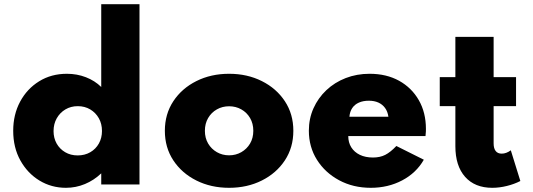

<svg xmlns="http://www.w3.org/2000/svg" viewBox="-20 -880 2542 916"><path d="M294.5 16Q225.5 16 168.5 -18.5Q111.5 -53 77.2 -114.5Q43 -176 43 -256Q43 -333.5 76 -395Q109 -456.5 166.8 -492.2Q224.5 -528 299 -528Q347.5 -528 390 -511.5Q432.5 -495 463 -465V-860H645.5V0H463V-53Q428.5 -20 385.2 -2Q342 16 294.5 16ZM350.5 -138.5Q384.5 -138.5 410.8 -153.8Q437 -169 451.8 -195.5Q466.5 -222 466.5 -255Q466.5 -289.5 451.5 -316Q436.5 -342.5 410.5 -358Q384.5 -373.5 351 -373.5Q318 -373.5 292 -358Q266 -342.5 250.8 -315.8Q235.5 -289 235.5 -254.5Q235.5 -221.5 250.2 -195.2Q265 -169 291 -153.8Q317 -138.5 350.5 -138.5Z M1073 16Q986.5 16 917 -18.8Q847.5 -53.5 807 -114.8Q766.5 -176 766.5 -256Q766.5 -336 807 -397.2Q847.5 -458.5 917 -493.2Q986.5 -528 1073 -528Q1159.5 -528 1229 -493.2Q1298.5 -458.5 1339 -397.2Q1379.5 -336 1379.5 -256Q1379.5 -176 1339 -114.8Q1298.5 -53.5 1229 -18.8Q1159.5 16 1073 16ZM1073 -139Q1105 -139 1131.2 -154Q1157.5 -169 1173 -195.2Q1188.5 -221.5 1188.5 -256Q1188.5 -290.5 1173 -317Q1157.5 -343.5 1131.2 -358.2Q1105 -373 1073 -373Q1041 -373 1014.8 -358.2Q988.5 -343.5 973 -317Q957.5 -290.5 957.5 -256Q957.5 -221.5 973 -195.2Q988.5 -169 1014.8 -154Q1041 -139 1073 -139Z M1749 16Q1665 16 1598 -20Q1531 -56 1492.2 -117.5Q1453.5 -179 1453.5 -256.5Q1453.5 -314 1475.5 -363.2Q1497.5 -412.5 1537 -449.8Q1576.5 -487 1629.2 -507.5Q1682 -528 1743.5 -528Q1823.5 -528 1883.8 -494.8Q1944 -461.5 1978 -402.2Q2012 -343 2012 -265Q2012 -258.5 2011.8 -253Q2011.5 -247.5 2010 -231H1641.5Q1641.5 -200 1656 -177Q1670.5 -154 1697 -141.2Q1723.5 -128.5 1759.5 -128.5Q1793 -128.5 1818 -141.2Q1843 -154 1871 -183.5L2002 -118Q1966 -55 1898.8 -19.5Q1831.5 16 1749 16ZM1647 -323H1833Q1829.5 -348 1817 -365Q1804.5 -382 1785 -390.8Q1765.5 -399.5 1739.5 -399.5Q1712.5 -399.5 1692.2 -390.5Q1672 -381.5 1660.5 -364.5Q1649 -347.5 1647 -323Z M2328.5 16Q2245.5 16 2199 -36.2Q2152.5 -88.5 2152.5 -182.5V-373.5H2078V-512H2152.5V-704H2335V-512H2442V-373.5H2335V-196Q2335 -172 2344.8 -159.5Q2354.5 -147 2373.5 -147Q2395.5 -147 2417 -163L2462.5 -16.5Q2433.5 -1.5 2398 7.2Q2362.5 16 2328.5 16Z"/></svg>

Font: Spartan Thin ExtraBold
Style: Regular
Weight: 800
Version: Version 1.004